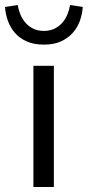

<svg xmlns="http://www.w3.org/2000/svg" viewBox="-52 -750 352 770"><path d="M82 0V-486H164V0ZM124 -571Q84 -571 55 -584Q26 -597 7.5 -618.5Q-11 -640 -20.5 -667Q-30 -694 -32 -722L19 -730Q22 -711 29.5 -692.5Q37 -674 50 -659Q63 -644 81.5 -635Q100 -626 124 -626Q148 -626 166.5 -635Q185 -644 198 -659Q211 -674 218.5 -692.5Q226 -711 229 -730L280 -722Q278 -694 268.5 -667Q259 -640 240 -618.5Q221 -597 192.5 -584Q164 -571 124 -571Z"/></svg>

Font: Source Sans Pro
Style: Regular
Weight: 400
Designer: Paul D. Hunt
Foundry: Adobe Systems Incorporated
Version: Version 2.021;PS 2.000;hotconv 1.0.86;makeotf.lib2.5.63406